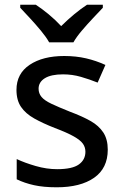

<svg xmlns="http://www.w3.org/2000/svg" viewBox="-20 -786 522 816"><path d="M438 -150Q438 -71 380 -30.5Q322 10 221 10Q165 10 124.5 1Q84 -8 51 -24V-110Q85 -94 131.5 -80.5Q178 -67 223 -67Q287 -67 315 -87Q343 -107 343 -141Q343 -160 332.5 -175Q322 -190 294 -206Q266 -222 213 -242Q162 -262 125.5 -282.5Q89 -303 69.5 -331.5Q50 -360 50 -404Q50 -473 106 -510.5Q162 -548 253 -548Q303 -548 346 -538Q389 -528 428 -510L395 -435Q360 -449 323.5 -459.5Q287 -470 248 -470Q197 -470 170.5 -453.5Q144 -437 144 -409Q144 -389 156.5 -374Q169 -359 198.5 -345Q228 -331 278 -311Q329 -292 364.5 -272Q400 -252 419 -223Q438 -194 438 -150ZM189 -606Q176 -629 154 -655.5Q132 -682 108 -708Q84 -734 66 -753V-766H132Q158 -749 186.5 -725.5Q215 -702 240 -675Q267 -702 295.5 -725.5Q324 -749 350 -766H417V-753Q399 -734 374.5 -708Q350 -682 327.5 -655.5Q305 -629 292 -606Z"/></svg>

Font: Noto Sans Sundanese Medium
Style: Regular
Weight: 500
Version: Version 2.003